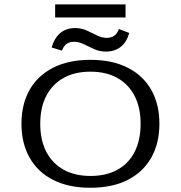

<svg xmlns="http://www.w3.org/2000/svg" viewBox="-20 -860 839 891"><path d="M399.6 11.3Q298.1 11.3 226.6 -25.1Q155.1 -61.5 117.3 -128.5Q79.6 -195.4 79.6 -285.5Q79.6 -376.3 117.3 -442.9Q155.1 -509.4 226.6 -545.8Q298.1 -582.3 399.6 -582.3Q501.2 -582.3 572.7 -545.8Q644.2 -509.4 682 -442.9Q719.7 -376.3 719.7 -285.5Q719.7 -195.4 682 -128.5Q644.2 -61.5 572.7 -25.1Q501.2 11.3 399.6 11.3ZM399.6 -43.5Q472.7 -43.5 524.9 -72.2Q577.2 -100.9 604.8 -155.4Q632.5 -209.8 632.5 -285.5Q632.5 -361.2 604.5 -415.2Q576.4 -469.2 524.6 -498.3Q472.7 -527.4 399.6 -527.4Q327.4 -527.4 275.1 -498.4Q222.9 -469.3 194.8 -415.2Q166.8 -361.2 166.8 -285.5Q166.8 -209.8 194.8 -155.7Q222.9 -101.7 275.1 -72.6Q327.4 -43.5 399.6 -43.5ZM219.4 -639.7Q233 -684.8 260.4 -707.3Q287.9 -729.8 328.8 -729.8Q357.7 -729.8 382.8 -718.4Q407.9 -707 430.5 -695.6Q453.2 -684.3 474.6 -684.3Q496.3 -684.3 510.4 -694.4Q524.4 -704.5 531.9 -725.3L579.9 -707Q567.8 -664.2 540 -642.4Q512.1 -620.6 471.2 -620.6Q442.4 -620.6 417.2 -632Q392.1 -643.4 369.1 -654.8Q346.1 -666.2 323.9 -666.2Q303 -666.2 289.3 -656.5Q275.7 -646.7 267.4 -625.2ZM235.9 -779V-839.5H562.6V-779Z"/></svg>

Font: Playfair 5pt SemiExpanded Light
Style: Regular
Weight: 300
Width: 6
Designer: Claus Eggers Sørensen
Foundry: Claus Eggers Sørensen
Version: Version 2.203